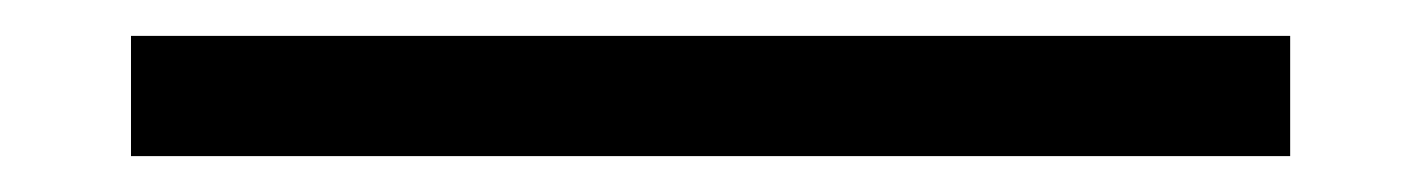

<svg xmlns="http://www.w3.org/2000/svg" viewBox="-20 -1 790 107"><path d="M53 86V19H699V86Z"/></svg>

Font: Inconsolata ExtraExpanded
Style: Regular
Weight: 400
Width: 8
Monospace: yes
Designer: Raph Levien, Cyreal, Brenton Simpson
Foundry: Raph Levien, Cyreal, Google
Version: Version 3.001; ttfautohint (v1.8.2.53-6de2)